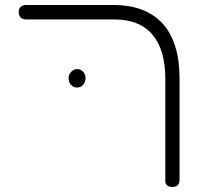

<svg xmlns="http://www.w3.org/2000/svg" viewBox="-20 -600 795 770"><path d="M672 150Q663 150 656.5 147.5Q650 145 646.5 139.5Q643 134 643 127V-283Q643 -342 630 -386.5Q617 -431 591 -461.5Q565 -492 527 -507Q489 -522 438 -522H85Q75 -522 68.5 -525.5Q62 -529 58.5 -535.5Q55 -542 55 -551Q55 -561 58.5 -567Q62 -573 68.5 -576.5Q75 -580 84 -580H435Q500 -580 549.5 -561Q599 -542 632.5 -505Q666 -468 683 -413Q700 -358 700 -286V120Q700 130 697 136.5Q694 143 687.5 146.5Q681 150 672 150ZM289 -249Q274 -249 264.5 -260Q255 -271 255 -287Q255 -301 265.5 -312Q276 -323 289 -323Q303 -323 313 -312.5Q323 -302 323 -287Q323 -271 313.5 -260Q304 -249 289 -249Z"/></svg>

Font: Fredoka Expanded Light
Style: Regular
Weight: 300
Width: 7
Designer: Ben Nathan
Foundry: Milena B. Brandão, Ben Nathan
Version: Version 2.001